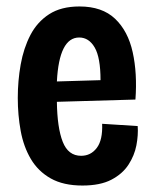

<svg xmlns="http://www.w3.org/2000/svg" viewBox="-20 -561 476 594"><path d="M235 13Q176 13 137 -9Q98 -31 75.5 -69Q53 -107 44 -156Q35 -205 35 -258Q35 -311 44 -361.5Q53 -412 74 -452.5Q95 -493 132 -517Q169 -541 226 -541Q296 -541 336 -503Q376 -465 390.5 -399.5Q405 -334 399 -253L156 -246Q157 -166 174 -122.5Q191 -79 231 -79Q261 -79 279.5 -103.5Q298 -128 296 -178L406 -171Q408 -143 402 -111.5Q396 -80 377.5 -51.5Q359 -23 324.5 -5Q290 13 235 13ZM225 -445Q163 -445 156 -309L291 -313Q291 -383 273 -414Q255 -445 225 -445Z"/></svg>

Font: Bricolage Grotesque 12pt Condensed SemiBold
Style: Regular
Weight: 600
Width: 3
Designer: Mathieu Triay
Foundry: Atelier Triay
Version: Version 1.001; ttfautohint (v1.8.4.7-5d5b);gftools[0.9.33.de